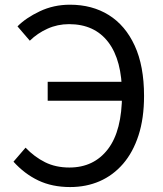

<svg xmlns="http://www.w3.org/2000/svg" viewBox="-20 -766 678 800"><path d="M272.2 13.4Q197.3 13.4 139.6 -14.1Q81.9 -41.6 36.2 -92.3L86.5 -150.7Q124 -111.7 168.1 -89.9Q212.2 -68 269.2 -68Q371 -68 429.7 -144.6Q488.4 -221.2 488.4 -373.2Q488.4 -515.3 431.2 -590.3Q374 -665.4 267.6 -665.4Q219.9 -665.4 178.1 -646.5Q136.2 -627.7 104.2 -596.4L52.9 -656.1Q87.8 -691.5 145.7 -718.9Q203.6 -746.4 271.5 -746.4Q364.1 -746.4 433.3 -703.3Q502.4 -660.2 541.3 -575.7Q580.2 -491.2 580.2 -366.2Q580.2 -272.9 557.2 -202.1Q534.2 -131.3 492.7 -83.3Q451.1 -35.3 395.1 -10.9Q339.1 13.4 272.2 13.4ZM178.7 -346.4V-425.1H535V-346.4Z"/></svg>

Font: Noto Sans TC Thin
Style: Regular
Weight: 100
Designer: Ryoko NISHIZUKA 西塚涼子 (kana, bopomofo & ideographs); Paul D. Hunt (Latin, Greek & Cyrillic); Sandoll Communications 산돌커뮤니
Foundry: Adobe
Version: Version 2.004-H2;hotconv 1.0.118;makeotfexe 2.5.65603